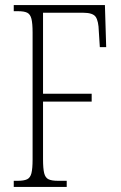

<svg xmlns="http://www.w3.org/2000/svg" viewBox="-20 -734 475 754"><path d="M34 0V-24H50Q74 -24 86.5 -30Q99 -36 103.5 -54Q108 -72 108 -108V-606Q108 -642 103.5 -660Q99 -678 87 -684Q75 -690 51 -690H34V-714H392L397 -549H372L368 -612Q367 -651 356 -667.5Q345 -684 306 -684H149V-366H340V-335H149V-109Q149 -72 153.5 -54Q158 -36 170.5 -30Q183 -24 207 -24H242V0Z"/></svg>

Font: Noto Serif Bengali ExtraCondensed ExtraLight
Style: Regular
Weight: 200
Width: 2
Designer: Juan Bruce, Universal Thirst, Indian Type Foundry and the Monotype Design Team.
Foundry: Monotype Imaging Inc.
Version: Version 2.003; ttfautohint (v1.8.4.7-5d5b)